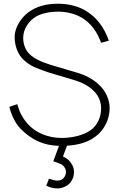

<svg xmlns="http://www.w3.org/2000/svg" viewBox="-20 -786 654 1055"><path d="M582.5 -191.5Q582.5 -145.5 561 -103Q539.5 -60.5 503 -34.5Q446 9 348 14.5L326 74Q359.5 87.5 376 119Q386.5 136.5 386.5 159.5Q386.5 189 371 210.5Q365 220.5 355.5 228Q346 235.5 335 240.5Q324 245.5 312 247.8Q300 250 288.5 249Q265 248.5 234.5 234.5L249 196Q279.5 206.5 295 206.5Q323 206.5 334.5 185.5Q342.5 172.5 342.5 159.5Q342.5 148.5 337.5 138.5Q330 124.5 318 117.5Q312 114.5 300.8 110Q289.5 105.5 273 100L304 15.5Q239.5 13.5 189 -9.5Q138.5 -32.5 93.5 -78Q71 -101 55.2 -133.5Q39.5 -166 31.5 -199L75 -213.5Q79.5 -198 84.2 -184.5Q89 -171 95.5 -158.5Q102 -146 110.5 -133.2Q119 -120.5 131 -106.5Q146.5 -88.5 167.2 -73.8Q188 -59 212 -49Q236 -39 263 -33.5Q290 -28 318.5 -28Q364 -28 406.2 -39Q448.5 -50 477 -70Q491 -79.5 502 -93Q513 -106.5 520.5 -122.2Q528 -138 531.8 -155.2Q535.5 -172.5 535.5 -190.5Q535.5 -246 495 -286.5Q455 -327 381 -348L245 -388.5Q195 -405.5 166 -418.5Q136 -433 109.5 -457.5Q97.5 -468.5 88.2 -483Q79 -497.5 73 -513.5Q67 -529.5 63.8 -546.5Q60.5 -563.5 60.5 -580Q60.5 -624.5 88.5 -667.5Q116 -710 159.5 -733.5Q215.5 -765.5 300 -765.5Q342 -765.5 382.2 -755.2Q422.5 -745 454 -725Q539.5 -673 578 -562.5L535.5 -551Q501.5 -645 431.5 -687.5Q404.5 -704 370 -713Q335.5 -722 301 -722Q228.5 -722 180 -696Q148 -678 127.5 -645.5Q107.5 -613.5 107.5 -578Q107.5 -524.5 141.5 -489.5Q176.5 -454.5 257.5 -430L393.5 -389.5Q476 -367.5 527 -317.5Q552.5 -293.5 567.5 -259.8Q582.5 -226 582.5 -191.5Z"/></svg>

Font: Russisch Sans ExtraLight
Style: Regular
Weight: 200
Width: 4
Designer: Michael Sharanda (font) & Cristiano Sobral (main changes)
Foundry: Michael Sharanda
Version: Version 2.00;September 8, 2020;FontCreator 13.0.0.2681 64-bi